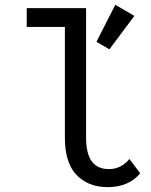

<svg xmlns="http://www.w3.org/2000/svg" viewBox="-20 -766 626 796"><path d="M561.5 -47.4Q512.7 9.8 426.8 9.8Q342.3 9.8 293.5 -44.9Q249 -94.7 249 -195.8V-654.3H90.8V-732.4H336.9V-195.8Q336.9 -127.4 361.8 -95.2Q385.3 -64.9 432.1 -64.9Q481.4 -64.9 516.6 -106.9Q516.6 -106.9 561.5 -47.4ZM458 -746.1 537.1 -700.2 433.6 -561.5 379.9 -592.8Z"/></svg>

Font: Consola Mono
Style: Book
Weight: 400
Monospace: yes
Version: Version 2.001